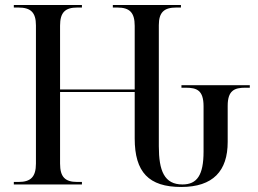

<svg xmlns="http://www.w3.org/2000/svg" viewBox="-20 -734 1028 764"><path d="M701 10C828 10 886 -54 886 -169V-313C886 -374 913 -385 956 -385H974V-395H702V-385H719C763 -385 790 -375 790 -311V-131C790 -37 764 0 706 0C634 0 612 -54 612 -152V-634C612 -685 633 -704 681 -704H700V-714H429V-704H447C496 -704 516 -684 516 -631V-378H219V-632C219 -684 239 -704 287 -704H306V-714H35V-704H53C102 -704 123 -685 123 -633V-83C123 -30 102 -10 54 -10H35V0H306V-10H287C239 -10 219 -30 219 -83V-368H516V-183C516 -49 572 10 701 10Z"/></svg>

Font: Noto Serif Display SemiCondensed
Style: Regular
Weight: 400
Width: 4
Designer: Monotype Design Team
Foundry: Monotype Imaging Inc.
Version: Version 2.009